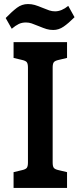

<svg xmlns="http://www.w3.org/2000/svg" viewBox="-20 -928 398 948"><path d="M47 -78 89 -88Q107 -92 112.5 -99.5Q118 -107 118 -126V-594Q118 -613 112.5 -620.5Q107 -628 89 -632L47 -642V-720H311V-642L269 -632Q251 -628 245.5 -620.5Q240 -613 240 -594V-126Q240 -107 245.5 -99.5Q251 -92 269 -88L311 -78V0H47ZM38 -786 8 -839Q39 -871 63.5 -889.5Q88 -908 118 -908Q136 -908 151.5 -903.5Q167 -899 191 -889Q210 -881 223.5 -876.5Q237 -872 252 -872Q284 -872 317 -899L348 -843Q318 -813 294 -796.5Q270 -780 243 -780Q225 -780 210 -784.5Q195 -789 171 -799Q149 -808 136 -812.5Q123 -817 108 -817Q88 -817 72.5 -809.5Q57 -802 38 -786Z"/></svg>

Font: Enriqueta SemiBold
Style: Regular
Weight: 600
Designer: Viviana Monsalve, Gustavo Ibarra
Foundry: 72Puntos
Version: Version 2.000